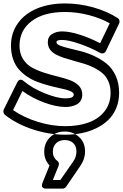

<svg xmlns="http://www.w3.org/2000/svg" viewBox="-44 -755 719 1120"><path d="M-22 -116.2Q-25.9 -108.9 -23.7 -99.4Q-21.5 -89.8 -15.1 -85Q53.7 -30.8 147.9 0Q242.2 30.8 336.9 30.8Q386.2 30.8 431.6 21.7Q477.1 12.7 517.3 -6.8Q557.6 -26.4 587.2 -54.7Q616.7 -83 633.8 -123.8Q650.9 -164.6 650.9 -213.9Q650.9 -270 630.6 -313.7Q610.4 -357.4 578.1 -383.3Q545.9 -409.2 507.1 -427.5Q468.3 -445.8 429.2 -455.8Q390.1 -465.8 357.9 -473.4Q325.7 -481 305.4 -489.3Q285.2 -497.6 285.2 -508.8Q285.2 -512.2 286.4 -514.6Q287.6 -517.1 295.4 -519.5Q303.2 -522 317.9 -522Q355 -522 420.7 -499.3Q486.3 -476.6 539.1 -446.8Q550.8 -441.4 560.3 -444.8Q569.8 -448.2 574.2 -458L650.9 -618.2Q654.8 -625.5 652.6 -635.3Q650.4 -645 642.1 -649.9Q580.6 -689.5 499.3 -712.2Q418 -734.9 335 -734.9Q243.7 -734.9 172.6 -705.6Q101.6 -676.3 60.8 -619.9Q20 -563.5 20 -488.8Q20 -445.3 32.5 -409.7Q44.9 -374 66.2 -350.1Q87.4 -326.2 115 -307.6Q142.6 -289.1 172.9 -277.8Q203.1 -266.6 233.4 -258.1Q263.7 -249.5 291.3 -243.7Q318.8 -237.8 340.1 -232.4Q361.3 -227.1 373.8 -219.7Q386.2 -212.4 386.2 -203.1Q386.2 -181.2 338.9 -181.2Q290 -181.2 216.6 -210.9Q143.1 -240.7 94.2 -282.2Q89.8 -286.1 85.4 -288.1Q81.1 -290 77.9 -290.3Q74.7 -290.5 71.8 -289.6Q68.8 -288.6 66.7 -287.1Q64.5 -285.6 62.5 -283.4Q60.5 -281.2 59.6 -279.5Q58.6 -277.8 57.6 -275.9L56.2 -273.9ZM32.2 -112.8 86.9 -224.1Q144 -182.6 214.1 -156.7Q284.2 -130.9 338.9 -130.9Q357.4 -130.9 374 -134.8Q390.6 -138.7 405 -146.7Q419.4 -154.8 427.7 -169.2Q436 -183.6 436 -203.1Q436 -233.9 415.8 -254.9Q395.5 -275.9 363.3 -287.6Q331.1 -299.3 292 -308.8Q252.9 -318.4 213.9 -330.8Q174.8 -343.3 142.6 -360.8Q110.4 -378.4 90.1 -410.9Q69.8 -443.4 69.8 -488.8Q69.8 -578.1 140.4 -631.6Q210.9 -685.1 335 -685.1Q403.8 -685.1 473.1 -667.2Q542.5 -649.4 596.2 -619.1L540 -502.9Q481.9 -533.2 421.9 -552.5Q361.8 -571.8 317.9 -571.8Q284.7 -571.8 259.8 -556.4Q234.9 -541 234.9 -508.8Q234.9 -484.9 247.3 -467Q259.8 -449.2 281 -437.7Q302.2 -426.3 329.8 -417.2Q357.4 -408.2 387.7 -400.1Q418 -392.1 448.2 -382.8Q478.5 -373.5 506.1 -359.4Q533.7 -345.2 554.9 -326.9Q576.2 -308.6 588.6 -279.5Q601.1 -250.5 601.1 -213.9Q601.1 -150.9 566.4 -106.4Q531.7 -62 472.9 -40.5Q414.1 -19 336.9 -19Q257.8 -19 176 -44.4Q94.2 -69.8 32.2 -112.8ZM204.1 311 245.1 210Q213.9 177.2 213.9 129.9Q213.9 78.6 248.3 45.4Q282.7 12.2 334 12.2Q381.8 12.2 417 43.7Q452.1 75.2 452.1 128.9Q452.1 174.3 421.9 216.8L341.8 334Q334 345.2 320.8 345.2H227.1Q226.1 345.2 224.9 345.2Q223.6 345.2 220 345Q216.3 344.7 213.1 343.8Q210 342.8 206.8 340.3Q203.6 337.9 201.9 334.5Q200.2 331.1 200.7 325Q201.2 318.8 204.1 311ZM264.2 129.9Q264.2 164.1 290 183.1Q304.2 193.8 297.9 211.9L264.2 294.9H308.1L381.8 189Q401.9 161.6 401.9 128.9Q401.9 96.7 382.8 79.3Q363.8 62 334 62Q302.2 62 283.2 80.6Q264.2 99.1 264.2 129.9Z"/></svg>

Font: Trueno ExtraBold Outline
Style: Regular
Weight: 800
Width: 6
Designer: Julieta Ulanovsky
Foundry: Julieta Ulanovsky
Version: Version 3.001b | FøM Fix